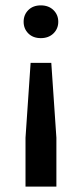

<svg xmlns="http://www.w3.org/2000/svg" viewBox="-20 -513 305 715"><path d="M75 182V0L94 -279H171L190 0V182ZM132 -371Q103 -371 85.5 -388.5Q68 -406 68 -432Q68 -458 85.5 -475.5Q103 -493 132 -493Q161 -493 179 -475.5Q197 -458 197 -432Q197 -406 179 -388.5Q161 -371 132 -371Z"/></svg>

Font: Gantari SemiBold
Style: Regular
Weight: 600
Designer: Anugrah Pasau
Foundry: Lafontype
Version: Version 1.000; ttfautohint (v1.8.4)